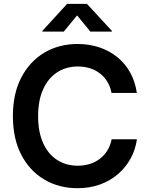

<svg xmlns="http://www.w3.org/2000/svg" viewBox="-20 -966 774 996"><path d="M381.8 10.3Q285.6 10.3 209.7 -34.7Q133.8 -79.6 90.3 -163.3Q46.9 -247.1 46.9 -363.3Q46.9 -480.5 90.6 -564.2Q134.3 -647.9 210.2 -692.9Q286.1 -737.8 381.8 -737.8Q442.4 -737.8 494.6 -720.5Q546.9 -703.1 587.6 -670.4Q628.4 -637.7 654.8 -590.6Q681.2 -543.5 689.9 -483.9H558.6Q552.2 -516.6 536.9 -542Q521.5 -567.4 498.3 -585.2Q475.1 -603 446 -612.1Q417 -621.1 383.8 -621.1Q322.8 -621.1 276.1 -590.6Q229.5 -560.1 203.6 -502.4Q177.7 -444.8 177.7 -363.3Q177.7 -281.2 203.9 -223.6Q230 -166 276.4 -136.2Q322.8 -106.4 383.8 -106.4Q417 -106.4 445.8 -115.5Q474.6 -124.5 497.8 -142.1Q521 -159.7 536.9 -185.3Q552.7 -210.9 559.1 -243.7H690.4Q682.6 -189.5 657.5 -143.6Q632.3 -97.7 592.3 -63Q552.2 -28.3 499 -9Q445.8 10.3 381.8 10.3ZM311 -802.2H199.7V-805.7L328.1 -945.8H431.2L560.5 -805.7V-802.2H448.7L379.9 -886.2Z"/></svg>

Font: Inter 18pt SemiBold
Style: Regular
Weight: 600
Designer: Rasmus Andersson
Foundry: rsms
Version: Version 4.001;git-66647c0bb